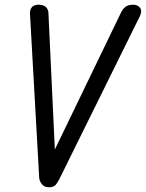

<svg xmlns="http://www.w3.org/2000/svg" viewBox="-20 -792 618 813"><path d="M187 1Q168 1 157.5 -12Q147 -25 146 -39L107 -733Q106 -751 115 -761.5Q124 -772 143 -772Q166 -772 175.5 -761Q185 -750 185 -738L213 -143L206 -146L493 -740Q501 -756 512.5 -764Q524 -772 544 -772Q563 -772 573 -759Q583 -746 572 -723L231 -33Q224 -19 215.5 -9Q207 1 187 1Z"/></svg>

Font: Edu VIC WA NT Beginner Medium
Style: Regular
Weight: 500
Designer: Tina and Corey Anderson
Foundry: Google for Education
Version: Version 1.003